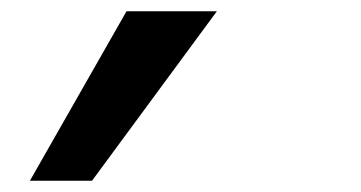

<svg xmlns="http://www.w3.org/2000/svg" viewBox="-20 -160 640 340"><path d="M33 160H143L364 -140H204Z"/></svg>

Font: CommitMono
Style: Bold Italic
Weight: 700
Monospace: yes
Designer: Eigil Nikolajsen
Foundry: Eigil Nikolajsen
Version: Version 1.143